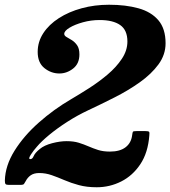

<svg xmlns="http://www.w3.org/2000/svg" viewBox="-54 -780 718 810"><path d="M576 -209Q570.5 -136 538.2 -87.5Q506 -39 457.5 -14.5Q409 10 354 10Q312 10 278.8 1Q245.5 -8 217.8 -20Q190 -32 164.2 -41Q138.5 -50 111.5 -50Q89.5 -50 76 -40.8Q62.5 -31.5 54.5 -16Q50 -8 47.2 -4Q44.5 0 31 0H-16.5Q-27.5 0 -30.5 -3.5Q-33.5 -7 -33.5 -18Q-32 -81 7.2 -144Q46.5 -207 109.8 -263Q173 -319 246 -361.5Q281 -382 322 -408.2Q363 -434.5 399.8 -465.5Q436.5 -496.5 460 -531.8Q483.5 -567 483.5 -605Q483.5 -653 453.2 -674.2Q423 -695.5 366 -695.5Q330 -695.5 295.8 -686Q261.5 -676.5 239.2 -663Q217 -649.5 217 -637Q217 -629.5 226.5 -624Q236 -618.5 248.8 -610.8Q261.5 -603 271.2 -589.2Q281 -575.5 281 -550.5Q281 -511.5 254.5 -490.8Q228 -470 196.5 -470Q161.5 -470 133.2 -492.8Q105 -515.5 105 -561Q105 -604 128.8 -640.2Q152.5 -676.5 194.5 -703.5Q236.5 -730.5 290.8 -745.2Q345 -760 406 -760Q476.5 -760 530.2 -745Q584 -730 614.2 -694.5Q644.5 -659 644.5 -597.5Q644.5 -549 614.5 -508.2Q584.5 -467.5 536 -433Q487.5 -398.5 430.2 -369.5Q373 -340.5 318.5 -315Q272.5 -293.5 229.8 -266Q187 -238.5 153.5 -210.8Q120 -183 102 -161.5Q87.5 -145.5 76.2 -127.8Q65 -110 72 -109Q82 -107 87.8 -121Q93.5 -135 114 -151.5Q132.5 -167 165.8 -175.8Q199 -184.5 226.5 -184.5Q256.5 -184.5 278.2 -177.8Q300 -171 319.5 -162.5Q339 -154 360.2 -147.2Q381.5 -140.5 410 -140.5Q452 -140.5 475.8 -158.8Q499.5 -177 503.5 -209.5Q505 -221.5 506.8 -224.2Q508.5 -227 522.5 -227H559.5Q572 -227 574.8 -224Q577.5 -221 576 -209Z"/></svg>

Font: Besley*
Style: Bold Italic
Weight: 700
Italic angle: -13°
Designer: Owen Earl
Foundry: indestructible type*
Version: Version 2.000; ttfautohint (v1.8.3)